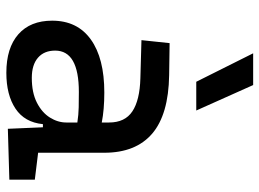

<svg xmlns="http://www.w3.org/2000/svg" viewBox="-130 -706 845 626"><g transform="rotate(90 293.0 -392.5)"><path d="M216.8 9.8Q135.7 9.8 91.3 -29.3Q46.9 -68.4 46.9 -139.6Q46.9 -221.7 108.2 -265.6Q169.4 -309.6 281.2 -309.6Q336.9 -309.6 378.9 -301.3V-325.2Q378.9 -377 342.5 -401.1Q306.2 -425.3 234.4 -427.2L110.4 -430.7L120.1 -522.5L224.6 -521Q353 -519 415.3 -465.6Q477.5 -412.1 477.5 -309.6V-93.8L565.4 -83V0L399.4 4.9L394.5 -109.4H384.3Q378.4 -49.8 333.7 -20Q289.1 9.8 216.8 9.8ZM233.4 -73.2Q281.7 -73.2 314.2 -89.8Q346.7 -106.4 362.8 -132.3Q378.9 -158.2 378.9 -185.5V-221.7Q354 -225.6 329.3 -226.1Q304.7 -226.6 279.3 -226.6Q144.5 -226.6 144.5 -149.4Q144.5 -113.3 167.7 -93.3Q190.9 -73.2 233.4 -73.2ZM246.1 -609.4 153.3 -794.9H256.8L339.8 -609.4Z"/></g></svg>

Font: Caskaydia Cove
Style: Regular
Weight: 400
Monospace: yes
Designer: Aaron Bell
Foundry: Saja Typeworks
Version: Version 4.300; ttfautohint (v1.8.3)